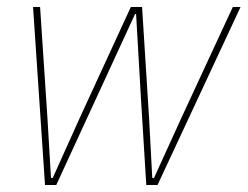

<svg xmlns="http://www.w3.org/2000/svg" viewBox="-20 -526 704 546"><path d="M74 -506H94L115 -189L125 -20H130L206 -189L352 -506H384L404 -189L413 -20H418L495 -189L642 -506H664L428 0H396L381 -243L367 -486H364L252 -243L140 0H108Z"/></svg>

Font: IBM Plex Sans Condensed Thin
Style: Italic
Weight: 100
Width: 3
Italic angle: -11°
Designer: Mike Abbink, Paul van der Laan, Pieter van Rosmalen
Foundry: Bold Monday
Version: Version 1.3